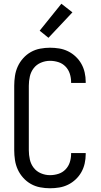

<svg xmlns="http://www.w3.org/2000/svg" viewBox="-20 -998 540 1026"><path d="M247 8Q221 8 194.5 3Q168 -2 145 -15Q122 -28 104 -48Q86 -68 75 -92Q64 -116 60 -142.5Q56 -169 56 -195V-540Q56 -566 60 -592.5Q64 -619 75 -643Q86 -667 104 -687Q122 -707 145 -720Q168 -733 194.5 -738Q221 -743 247 -743Q272 -743 296.5 -739Q321 -735 343.5 -724Q366 -713 384.5 -695.5Q403 -678 415 -656.5Q427 -635 432.5 -610.5Q438 -586 438 -561V-555H360V-559Q360 -582 353 -604Q346 -626 330 -642.5Q314 -659 292 -666Q270 -673 247 -673Q222 -673 198.5 -663Q175 -653 160 -633.5Q145 -614 139.5 -589.5Q134 -565 134 -540V-195Q134 -170 139.5 -145.5Q145 -121 160 -101.5Q175 -82 198.5 -72Q222 -62 247 -62Q270 -62 292 -69Q314 -76 330 -92.5Q346 -109 353 -131Q360 -153 360 -176V-180H438V-174Q438 -149 432.5 -124.5Q427 -100 415 -78.5Q403 -57 384.5 -39.5Q366 -22 343.5 -11Q321 0 296.5 4Q272 8 247 8ZM239 -796 192 -834 308 -978 367 -932Z"/></svg>

Font: Iosevka
Style: Regular
Weight: 400
Monospace: yes
Designer: Belleve Invis
Foundry: Belleve Invis
Version: Version 33.2.3; ttfautohint (v1.8.4)